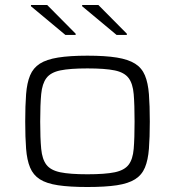

<svg xmlns="http://www.w3.org/2000/svg" viewBox="-20 -741 701 769"><path d="M330 8Q259 8 212.5 1Q166 -6 139.5 -23Q113 -40 100.5 -70Q88 -100 84.5 -145.5Q81 -191 81 -254Q81 -318 84.5 -363.5Q88 -409 100.5 -439Q113 -469 139.5 -486Q166 -503 212.5 -510.5Q259 -518 330 -518Q402 -518 448 -510.5Q494 -503 521 -486Q548 -469 560.5 -439Q573 -409 576.5 -363.5Q580 -318 580 -254Q580 -191 576.5 -145.5Q573 -100 560.5 -70Q548 -40 521 -23Q494 -6 448 1Q402 8 330 8ZM330 -43Q401 -43 439.5 -51Q478 -59 495 -81Q512 -103 515.5 -145Q519 -187 519 -254Q519 -322 515.5 -364Q512 -406 495 -428.5Q478 -451 439.5 -459Q401 -467 330 -467Q260 -467 221.5 -459Q183 -451 166 -428.5Q149 -406 145 -364Q141 -322 141 -254Q141 -187 145 -145Q149 -103 166 -81Q183 -59 221.5 -51Q260 -43 330 -43ZM488 -601H447L309 -716V-721H374L488 -606ZM283 -601H242L104 -716V-721H169L283 -606Z"/></svg>

Font: Saira Expanded Light
Style: Regular
Weight: 300
Width: 7
Designer: Hector Gatti with collaboration of the Omnibus-Type team
Foundry: Omnibus-Type
Version: Version 1.101